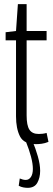

<svg xmlns="http://www.w3.org/2000/svg" viewBox="-20 -683 253 923"><path d="M153 10Q95 10 76 -27.5Q57 -65 57 -124V-489H7V-528L57 -534L66 -663H108V-534H204V-489H108V-128Q108 -80 121.5 -59.5Q135 -39 166 -39Q175 -39 184.5 -40Q194 -41 204 -44L213 -1Q196 6 180.5 8Q165 10 153 10ZM75 175Q91 182 104 182Q119 182 128.5 168Q138 154 138 129Q138 104 129 70Q120 36 105 -1H137Q151 30 162 69Q173 108 173 138Q173 171 159.5 195.5Q146 220 113 220Q104 220 92.5 218Q81 216 70 210Z"/></svg>

Font: Georama Extra Condensed Light
Style: Regular
Weight: 300
Width: 2
Designer: Jean-Baptiste Levee
Foundry: Production Type
Version: Version 1.000